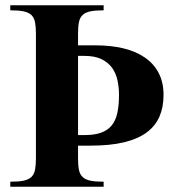

<svg xmlns="http://www.w3.org/2000/svg" viewBox="-20 -708 675 728"><path d="M373 -668.9Q341.8 -668.9 322.8 -665Q303.7 -661.1 293.2 -651.1Q282.7 -641.1 279.3 -623.8Q275.9 -606.4 275.9 -580.1V-536.1H341.8Q400.4 -536.1 448 -524.7Q495.6 -513.2 529.5 -489.7Q563.5 -466.3 581.8 -430.9Q600.1 -395.5 600.1 -348.1Q600.1 -301.8 584.7 -266.1Q569.3 -230.5 536.1 -205.8Q502.9 -181.2 450.4 -168.5Q397.9 -155.8 323.2 -155.8H275.9V-107.9Q275.9 -81.5 279.3 -64.2Q282.7 -46.9 293.2 -36.9Q303.7 -26.9 322.8 -22.9Q341.8 -19 373 -19V0H19V-19Q50.3 -19 69.3 -22.9Q88.4 -26.9 98.9 -36.9Q109.4 -46.9 112.8 -64.2Q116.2 -81.5 116.2 -107.9V-580.1Q116.2 -606.4 112.8 -623.8Q109.4 -641.1 98.9 -651.1Q88.4 -661.1 69.3 -665Q50.3 -668.9 19 -668.9V-688H373ZM275.9 -195.8H299.8Q337.4 -195.8 362.5 -204.6Q387.7 -213.4 403.1 -231.9Q418.5 -250.5 424.8 -279.3Q431.2 -308.1 431.2 -348.1Q431.2 -376.5 425.5 -403.1Q419.9 -429.7 405.3 -450.4Q390.6 -471.2 365 -483.6Q339.4 -496.1 299.8 -496.1H275.9Z"/></svg>

Font: Tai Heritage Pro
Style: Bold
Weight: 700
Designer: Faah Baccam, Walt Agee, Victor Gaultney, Annie Olsen, Eric Hays
Foundry: SIL International
Version: Version 2.600